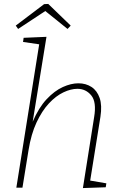

<svg xmlns="http://www.w3.org/2000/svg" viewBox="-20 -953 623 975"><path d="M401 2 458 -358Q471 -435 443.5 -468.5Q416 -502 373 -502Q340 -502 302 -484Q264 -466 228.5 -428Q193 -390 165.5 -331Q138 -272 125 -191L94 0H63L179 -728L97 -740L100 -761L216 -766L146 -335Q177 -407 217 -449.5Q257 -492 299 -511Q341 -530 378 -530Q416 -530 444.5 -511.5Q473 -493 486 -455.5Q499 -418 490 -360L438 -36L520 -22L517 -2ZM72 -806 60 -823 204 -932 225 -933 339 -823 323 -806 210 -897Z"/></svg>

Font: Bitter ExtraLight
Style: Italic
Weight: 200
Italic angle: -9°
Designer: Sol Matas, and Bitter project Authors
Foundry: Sol Matas
Version: Version 2.001